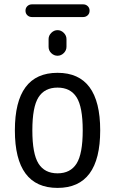

<svg xmlns="http://www.w3.org/2000/svg" viewBox="-20 -872 540 901"><path d="M370.1 -792H129.9Q117.2 -792 108.4 -800.3Q99.6 -808.6 99.6 -821.8Q99.6 -835 108.4 -843.3Q117.2 -851.6 129.9 -851.6H370.1Q382.8 -851.6 391.6 -843.3Q400.4 -835 400.4 -821.8Q400.4 -808.6 391.6 -800.3Q382.8 -792 370.1 -792ZM208 -688.5Q208 -705.1 220.7 -717.8Q233.4 -730.5 250 -730.5Q266.6 -730.5 279.3 -717.8Q292 -705.1 292 -688.5V-652.3Q292 -635.7 279.3 -623Q266.6 -610.4 250 -610.4Q233.4 -610.4 220.7 -622.6Q208 -634.8 208 -652.3ZM339.4 -415.5Q310.5 -460.9 250 -460.9Q189.5 -460.9 160.6 -415.5Q131.8 -370.1 131.8 -260.3Q131.8 -150.4 160.6 -104.5Q189.5 -58.6 250 -58.6Q310.5 -58.6 339.4 -104.5Q368.2 -150.4 368.2 -260.3Q368.2 -370.1 339.4 -415.5ZM450.2 -260.3Q450.2 9.8 250 9.8Q49.8 9.8 49.8 -260.3Q49.8 -530.3 250 -530.3Q450.2 -530.3 450.2 -260.3Z"/></svg>

Font: Rounded Mgen+ 2m regular
Style: Regular
Weight: 400
Designer: [Source Han Sans]
Ryoko NISHIZUKA  (kana & ideographs); Paul D. Hunt (Latin, Greek & Cyrillic); Wenlong ZHANG  (bopomofo
Version: Version 1.059.20150602